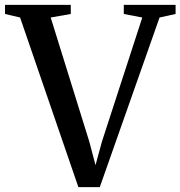

<svg xmlns="http://www.w3.org/2000/svg" viewBox="-38 -763 736 784"><path d="M-17.5 -706V-743H251V-706L169 -691.5L327 -183.5L352 -88.5L378 -184L543 -691.5L467.5 -706V-743H679V-706L613.5 -691.5L369.5 1H282L44 -691.5Z"/></svg>

Font: Merriweather 72pt Medium
Style: Regular
Weight: 500
Version: Version 2.100